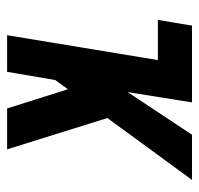

<svg xmlns="http://www.w3.org/2000/svg" viewBox="-30 -530 560 540"><g transform="rotate(90 250.0 -260.0)"><path d="M79 0 149 -424H36L52 -520H268L239 -339L359 -520H486L312 -282L400 0H285L231 -171L205 -135L182 0Z"/></g></svg>

Font: Iosevka SS04 Oblique
Style: Bold
Weight: 700
Italic angle: -9°
Monospace: yes
Designer: Belleve Invis
Foundry: Belleve Invis
Version: Version 19.0.0; ttfautohint (v1.8.4)